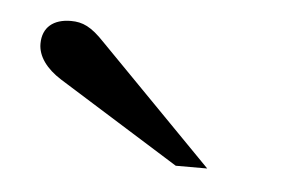

<svg xmlns="http://www.w3.org/2000/svg" viewBox="-28 -714 390 243"><g transform="rotate(5 166.5 -592.5)"><path d="M242 -507 97 -655C80 -673 69 -678 54 -678C32 -678 18 -667 18 -646C18 -630 29 -615 48 -603L202 -507Z"/></g></svg>

Font: STIX Math
Style: Regular
Weight: 400
Designer: MicroPress Inc., with final additions and corrections provided by Coen Hoffman, Elsevier (retired)
Version: Version 1.1.0